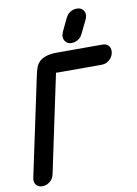

<svg xmlns="http://www.w3.org/2000/svg" viewBox="-103 -1031 789 1108"><g transform="rotate(-10 291.0 -477.5)"><path d="M361 -924V-923Q370 -943 387.5 -954Q405 -965 425 -965H431Q435 -965 440 -963V-964Q458 -959 467 -944Q476 -929 471 -908Q470 -905 469 -901.5Q468 -898 465 -893L466 -894L428 -816V-817Q420 -797 402 -786Q384 -775 366 -775H359Q357 -775 355 -775Q353 -775 351 -776Q333 -781 324 -796.5Q315 -812 319 -831Q320 -833 321 -834.5Q322 -836 322 -838L324 -846ZM512 -621Q537 -621 556.5 -637.5Q576 -654 581 -677Q586 -703 573.5 -719Q561 -735 536 -735H274Q233 -735 207.5 -727Q182 -719 167 -704.5Q152 -690 145 -670Q138 -650 133 -626L10 -47Q5 -22 17.5 -6Q30 10 55 10Q78 10 98 -6Q118 -22 123 -47L245 -624Q245 -621 250 -621Z"/></g></svg>

Font: VDS
Style: Bold Italic
Weight: 700
Designer: artmaker
Foundry: artmaker
Version: Version 1.000 2009 initial release